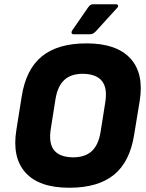

<svg xmlns="http://www.w3.org/2000/svg" viewBox="-20 -871 689 903"><path d="M306 12Q164 12 100 -59Q36 -130 57 -260L82 -417Q102 -545 177 -606Q252 -667 387 -667Q528 -667 593 -596.5Q658 -526 637 -396L611 -238Q591 -110 516 -49Q441 12 306 12ZM323 -131Q380 -131 411.5 -160Q443 -189 453 -250L475 -389Q486 -457 459.5 -490Q433 -523 370 -524Q314 -524 282.5 -495Q251 -466 241 -405L219 -266Q208 -198 234 -165Q260 -132 323 -131ZM326 -710Q319 -710 317 -715Q315 -720 319 -727L395 -837Q405 -851 417 -851H525Q533 -851 535 -845.5Q537 -840 531 -834L431 -724Q418 -710 404 -710Z"/></svg>

Font: Sofia Sans Black
Style: Italic
Weight: 900
Italic angle: -9°
Version: Version 4.100-B